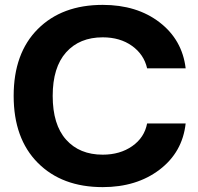

<svg xmlns="http://www.w3.org/2000/svg" viewBox="-20 -758 810 787"><path d="M401 9Q234 9 135 -90.5Q36 -190 36 -365Q36 -540 135 -639Q234 -738 401 -738Q541 -738 634 -666.5Q727 -595 741 -478H583Q570 -535 521 -570Q472 -605 401 -605Q306 -605 251 -543.5Q196 -482 196 -365Q196 -247 251 -185.5Q306 -124 401 -124Q472 -124 522 -159Q572 -194 583 -252H741Q728 -134 634 -62.5Q540 9 401 9Z"/></svg>

Font: Mona Sans
Style: Bold
Weight: 700
Designer: Deni Anggara
Foundry: GitHub
Version: Version 2.000;Glyphs 3.2.3 (3260)